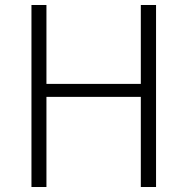

<svg xmlns="http://www.w3.org/2000/svg" viewBox="-20 -749 750 769"><path d="M106 0H166V-361H544V0H605V-729H544V-413H166V-729H106Z"/></svg>

Font: Noto Sans KR Light
Style: Regular
Weight: 300
Designer: Ryoko NISHIZUKA 西塚涼子 (kana, bopomofo & ideographs); Paul D. Hunt (Latin, Greek & Cyrillic); Sandoll Communications 산돌커뮤니
Foundry: Adobe
Version: Version 2.004;hotconv 1.0.118;makeotfexe 2.5.65603